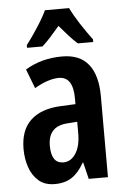

<svg xmlns="http://www.w3.org/2000/svg" viewBox="-55 -806 561 856"><g transform="rotate(-5 226.0 -378.0)"><path d="M237 -554Q316 -554 355 -505Q394 -456 394 -362V0H308L290 -74H287Q264 -32 233 -11Q202 10 156 10Q111 10 83.5 -14Q56 -38 43 -76Q30 -114 30 -158Q30 -242 77 -286Q124 -330 212 -334L278 -337V-363Q278 -460 214 -460Q168 -460 105 -424L72 -510Q144 -554 237 -554ZM238 -255Q148 -251 148 -162Q148 -83 202 -83Q236 -83 257.5 -116Q279 -149 279 -206V-258ZM287 -766Q303 -733 328.5 -693.5Q354 -654 381 -618V-606H312Q294 -622 274.5 -643.5Q255 -665 233 -691Q211 -665 190.5 -642.5Q170 -620 154 -606H85V-618Q101 -639 119.5 -666Q138 -693 154 -719.5Q170 -746 179 -766Z"/></g></svg>

Font: Noto Sans Bengali ExtraCondensed SemiBold
Style: Regular
Weight: 600
Width: 2
Designer: Joana Ranito - Universal Thirst; Jelle Bosma - Monotype Design Team
Foundry: Universal Thirst ehf.
Version: Version 3.000; ttfautohint (v1.8.4.7-5d5b)